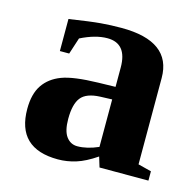

<svg xmlns="http://www.w3.org/2000/svg" viewBox="-78 -550 656 641"><g transform="rotate(15 250.0 -229.5)"><path d="M266.6 -469.2Q439 -469.2 439 -342.3V-43.9L484.9 -32.2V0H315.9L305.2 -35.2Q267.1 -9.3 236.3 0.2Q205.6 9.8 174.3 9.8Q32.2 9.8 32.2 -127Q32.2 -178.7 53.2 -209.7Q74.2 -240.7 113.8 -255.6Q153.3 -270.5 238.3 -272.5L297.9 -273.9V-340.8Q297.9 -423.8 230 -423.8Q189 -423.8 138.2 -398.4L119.6 -341.3H87.4V-452.1Q161.1 -463.4 195.8 -466.3Q230.5 -469.2 266.6 -469.2ZM297.9 -230.5 256.8 -229Q209.5 -227.1 191.2 -204.1Q172.9 -181.2 172.9 -129.9Q172.9 -88.4 187.5 -68.8Q202.1 -49.3 225.6 -49.3Q258.8 -49.3 297.9 -66.4Z"/></g></svg>

Font: Tinos
Style: Bold
Weight: 700
Designer: Steve Matteson
Foundry: Monotype Imaging Inc.
Version: Version 1.23